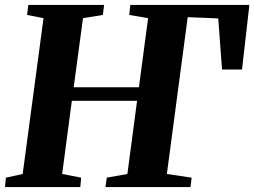

<svg xmlns="http://www.w3.org/2000/svg" viewBox="-22 -763 1036 783"><path d="M-1.5 0 2 -38.5 70.5 -53.5 155.5 -689 88.5 -702 93.5 -743H402.5L397.5 -702L316.5 -689L278.5 -407H544.5L582 -689L505 -702L509.5 -743H995L965 -479.5H883.5L868 -688L743.5 -693L658.5 -53.5L759.5 -38.5L755 0H408L413.5 -38.5L497.5 -53.5L537 -352H271L231.5 -53.5L309 -38.5L305.5 0Z"/></svg>

Font: Merriweather 60pt ExtraBold
Style: Italic
Weight: 800
Italic angle: -7.8°
Version: Version 2.101